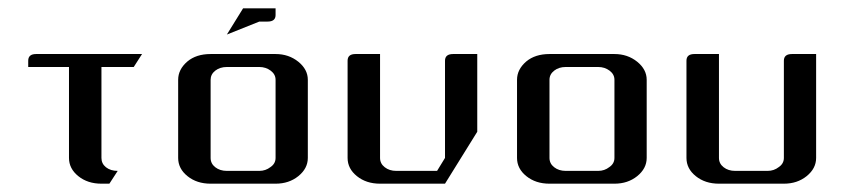

<svg xmlns="http://www.w3.org/2000/svg" viewBox="-20 -442 2032 462"><path d="M47.9 -280.8V-295.9Q47.9 -312 66.9 -312H321.8L301.8 -280.8H224.1V-62Q224.1 -48.3 234.9 -39.6Q246.1 -30.8 263.2 -30.8L243.2 0H224.1Q190.9 0 168.5 -18.1Q146 -36.1 146 -62V-280.8Z M408.7 -62V-250Q408.7 -274.9 430.7 -293.9Q452.1 -312 486.8 -312H643.1Q674.8 -312 697.8 -293.5Q720.7 -274.9 720.7 -250V-62Q720.7 -36.6 697.8 -18.1Q675.3 0 643.1 0H486.8Q453.6 0 431.2 -18.1Q408.7 -36.1 408.7 -62ZM486.8 -62Q486.8 -48.3 498 -39.6Q509.3 -30.8 525.9 -30.8H604Q619.1 -30.8 630.9 -40Q643.1 -48.3 643.1 -62V-250Q643.1 -263.2 631.3 -272Q619.6 -280.8 604 -280.8H525.9Q509.3 -280.8 498 -272Q486.8 -263.2 486.8 -250ZM525.9 -358.9 564.9 -421.9H643.1V-405.8Q643.1 -390.1 624 -390.1H604Z M816.4 -62V-295.9Q816.4 -312 835.4 -312H894.5V-62Q894.5 -48.3 905.8 -39.6Q917 -30.8 933.6 -30.8H1031.7L1050.8 -62V-295.9Q1050.8 -312 1070.3 -312H1128.4V-125L1050.8 0H894.5Q861.3 0 838.9 -18.1Q816.4 -36.1 816.4 -62Z M1224.1 -62V-250Q1224.1 -274.9 1246.1 -293.9Q1267.6 -312 1302.2 -312H1458.5Q1490.2 -312 1513.2 -293.5Q1536.1 -274.9 1536.1 -250V-62Q1536.1 -36.6 1513.2 -18.1Q1490.7 0 1458.5 0H1302.2Q1269 0 1246.6 -18.1Q1224.1 -36.1 1224.1 -62ZM1302.2 -62Q1302.2 -48.3 1313.5 -39.6Q1324.7 -30.8 1341.3 -30.8H1419.4Q1434.6 -30.8 1446.3 -40Q1458.5 -48.3 1458.5 -62V-250Q1458.5 -263.2 1446.8 -272Q1435.1 -280.8 1419.4 -280.8H1341.3Q1324.7 -280.8 1313.5 -272Q1302.2 -263.2 1302.2 -250Z M1631.8 -62V-295.9Q1631.8 -312 1650.9 -312H1710V-62Q1710 -48.3 1721.2 -39.6Q1732.4 -30.8 1749 -30.8H1827.1Q1842.3 -30.8 1854 -40Q1866.2 -48.3 1866.2 -62V-295.9Q1866.2 -312 1885.7 -312H1943.8V-62Q1943.8 -36.6 1920.9 -18.1Q1898.4 0 1866.2 0H1710Q1676.8 0 1654.3 -18.1Q1631.8 -36.1 1631.8 -62Z"/></svg>

Font: Hhenum
Style: Regular
Weight: 400
Designer: T. Christopher White
Version: Version 1.0